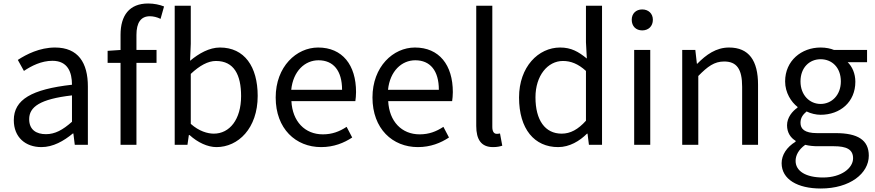

<svg xmlns="http://www.w3.org/2000/svg" viewBox="-20 -829 5007 1099"><path d="M217 13C284 13 345 -22 397 -65H400L408 0H483V-334C483 -469 428 -557 295 -557C207 -557 131 -518 82 -486L117 -423C160 -452 217 -481 280 -481C369 -481 392 -414 392 -344C161 -318 59 -259 59 -141C59 -43 126 13 217 13ZM243 -61C189 -61 147 -85 147 -147C147 -217 209 -262 392 -283V-132C339 -85 295 -61 243 -61Z M596 -469H670V0H761V-469H876V-543H761V-629C761 -699 786 -736 838 -736C857 -736 879 -731 899 -721L919 -792C894 -802 862 -809 828 -809C720 -809 670 -740 670 -630V-543L596 -538Z M1219 13C1343 13 1455 -94 1455 -280C1455 -448 1379 -557 1239 -557C1178 -557 1118 -523 1068 -481L1072 -578V-796H980V0H1053L1061 -56H1065C1112 -13 1169 13 1219 13ZM1204 -64C1168 -64 1119 -78 1072 -120V-406C1123 -454 1171 -480 1216 -480C1320 -480 1360 -400 1360 -279C1360 -145 1294 -64 1204 -64Z M1818 13C1891 13 1949 -11 1996 -42L1964 -103C1923 -76 1881 -60 1828 -60C1725 -60 1654 -134 1648 -250H2014C2016 -264 2018 -282 2018 -302C2018 -457 1940 -557 1801 -557C1677 -557 1558 -448 1558 -271C1558 -92 1673 13 1818 13ZM1647 -315C1658 -423 1726 -484 1803 -484C1888 -484 1938 -425 1938 -315Z M2372 13C2445 13 2503 -11 2550 -42L2518 -103C2477 -76 2435 -60 2382 -60C2279 -60 2208 -134 2202 -250H2568C2570 -264 2572 -282 2572 -302C2572 -457 2494 -557 2355 -557C2231 -557 2112 -448 2112 -271C2112 -92 2227 13 2372 13ZM2201 -315C2212 -423 2280 -484 2357 -484C2442 -484 2492 -425 2492 -315Z M2802 13C2827 13 2842 9 2855 5L2842 -65C2832 -63 2828 -63 2823 -63C2809 -63 2798 -74 2798 -102V-796H2706V-108C2706 -31 2734 13 2802 13Z M3175 13C3240 13 3298 -22 3340 -64H3343L3351 0H3426V-796H3334V-587L3339 -494C3291 -533 3250 -557 3186 -557C3062 -557 2951 -447 2951 -271C2951 -90 3039 13 3175 13ZM3195 -64C3100 -64 3045 -141 3045 -272C3045 -396 3115 -480 3202 -480C3247 -480 3289 -464 3334 -423V-138C3289 -88 3245 -64 3195 -64Z M3610 0H3702V-543H3610ZM3656 -655C3692 -655 3717 -679 3717 -716C3717 -751 3692 -775 3656 -775C3620 -775 3596 -751 3596 -716C3596 -679 3620 -655 3656 -655Z M3885 0H3977V-394C4031 -449 4069 -477 4125 -477C4197 -477 4228 -434 4228 -332V0H4319V-344C4319 -482 4267 -557 4153 -557C4079 -557 4022 -516 3971 -464H3969L3960 -543H3885Z M4678 250C4846 250 4953 163 4953 62C4953 -28 4889 -67 4764 -67H4657C4584 -67 4562 -92 4562 -126C4562 -156 4577 -174 4597 -191C4621 -179 4651 -172 4677 -172C4789 -172 4876 -245 4876 -361C4876 -408 4858 -448 4832 -473H4943V-543H4754C4735 -551 4708 -557 4677 -557C4568 -557 4474 -482 4474 -363C4474 -298 4509 -245 4545 -217V-213C4516 -193 4485 -157 4485 -112C4485 -69 4506 -40 4534 -23V-18C4483 13 4454 58 4454 105C4454 198 4546 250 4678 250ZM4677 -234C4615 -234 4562 -284 4562 -363C4562 -443 4614 -490 4677 -490C4742 -490 4793 -443 4793 -363C4793 -284 4740 -234 4677 -234ZM4691 187C4592 187 4534 150 4534 92C4534 61 4550 28 4589 0C4613 6 4639 8 4659 8H4753C4825 8 4863 26 4863 77C4863 133 4796 187 4691 187Z"/></svg>

Font: Noto Sans CJK SC
Style: Regular
Weight: 400
Designer: Ryoko NISHIZUKA 西塚涼子 (kana, bopomofo & ideographs); Paul D. Hunt (Latin, Greek & Cyrillic); Sandoll Communications 산돌커뮤니
Foundry: Adobe
Version: Version 2.004;hotconv 1.0.118;makeotfexe 2.5.65603